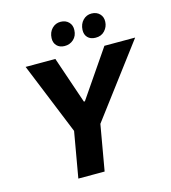

<svg xmlns="http://www.w3.org/2000/svg" viewBox="-128 -1002 985 1106"><g transform="rotate(-15 364.0 -449.5)"><path d="M248.8 -271.8 74.6 -700H251.8L347 -420.2H353L544.4 -700H727.8L405.6 -271.8L358.2 0H201.4ZM261.8 -821.2Q263.4 -856.2 284.6 -877.8Q305.8 -899.4 336.2 -899Q366 -898.6 384.1 -880Q402.2 -861.4 400.6 -832.4Q399.4 -797.8 376.7 -777.5Q354 -757.2 322.6 -758Q294 -758.4 277.3 -775.9Q260.6 -793.4 261.8 -821.2ZM446.2 -820.6Q447.8 -855.6 469 -877.5Q490.2 -899.4 520.6 -899Q550.4 -898.6 568.5 -880Q586.6 -861.4 585 -832.4Q583.8 -802.6 562.9 -779.9Q542 -757.2 507.6 -758Q477.8 -758.4 461.4 -775.6Q445 -792.8 446.2 -820.6Z"/></g></svg>

Font: Fixel Italic Variable Display Thin
Style: Italic
Weight: 100
Italic angle: -10°
Designer: AlfaBravo + MacPaw
Foundry: Kyrylo Tkachov, Marchela Mozhyna, Serhii Makarenko, Maria Weinstein, Zakhar Kryvoshyya
Version: Version 1.210;Glyphs 3.2 (3217)